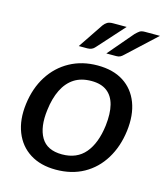

<svg xmlns="http://www.w3.org/2000/svg" viewBox="-110 -811 776 902"><g transform="rotate(15 278.0 -360.0)"><path d="M310 -517Q386 -517 436.5 -484.5Q487 -452 509.5 -393Q532 -334 522 -255Q512 -177 475.5 -117.5Q439 -58 380.5 -25.5Q322 7 245 7Q171 7 119.5 -25.5Q68 -58 44.5 -117.5Q21 -177 31 -255Q41 -334 78.5 -393Q116 -452 175.5 -484.5Q235 -517 310 -517ZM255 -70Q327 -70 367.5 -118Q408 -166 419 -254Q426 -314 415.5 -355Q405 -396 376.5 -417.5Q348 -439 301 -439Q251 -439 217 -417Q183 -395 162.5 -353.5Q142 -312 135 -254Q124 -169 153 -119.5Q182 -70 255 -70ZM328 -727H394L278 -598Q265 -582 242 -582H200L282 -704Q290 -715 300 -721Q310 -727 328 -727ZM483 -727H556L417 -598Q408 -589 400.5 -585.5Q393 -582 382 -582H334L438 -704Q449 -715 457.5 -721Q466 -727 483 -727Z"/></g></svg>

Font: Aleo Medium
Style: Italic
Weight: 500
Italic angle: -7°
Designer: Alessio Laiso
Foundry: Alessio Laiso
Version: Version 2.001;gftools[0.9.29]